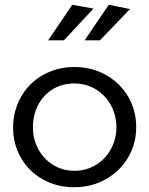

<svg xmlns="http://www.w3.org/2000/svg" viewBox="-20 -775 626 805"><path d="M551 -242Q551 -312 517.5 -369.5Q484 -427 424.5 -460.5Q365 -494 292 -494Q219 -494 160 -460.5Q101 -427 68 -368.5Q35 -310 35 -240Q35 -170 68 -113Q101 -56 159.5 -23Q218 10 291 10Q363 10 422.5 -23Q482 -56 516.5 -113.5Q551 -171 551 -242ZM468 -241Q468 -192 445 -150Q422 -108 382 -83.5Q342 -59 292 -59Q243 -59 203.5 -83Q164 -107 141 -149Q118 -191 118 -242Q118 -292 139.5 -334Q161 -376 200.5 -400.5Q240 -425 291 -425Q342 -425 382.5 -400Q423 -375 445.5 -333Q468 -291 468 -241ZM372 -739 283 -755 182 -606H248ZM525 -737 436 -755 335 -606H399Z"/></svg>

Font: Geom Light
Style: Regular
Weight: 300
Version: Version 1.102